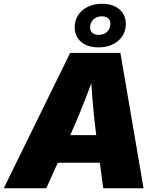

<svg xmlns="http://www.w3.org/2000/svg" viewBox="-45 -1012 856 1032"><path d="M-24.9 0 332 -727.5H602.1L726.6 0H509.8L472.7 -282.2Q460.4 -374 452.6 -471.9Q444.8 -569.8 439.5 -667.5H485.4Q448.2 -569.8 410.6 -471.9Q373 -374 331.1 -282.2L203.6 0ZM173.3 -137.2 197.8 -285.6H598.1L573.7 -137.2ZM484.4 -757.3Q439.9 -757.3 409.4 -774.2Q378.9 -791 365.5 -820.6Q352.1 -850.1 358.4 -887.2Q363.3 -917.5 382.6 -941.2Q401.9 -964.8 432.9 -978.3Q463.9 -991.7 503.4 -991.7Q548.3 -991.7 578.6 -974.6Q608.9 -957.5 622.3 -928Q635.7 -898.4 629.4 -861.8Q624.5 -831.5 605.2 -807.9Q585.9 -784.2 555.2 -770.8Q524.4 -757.3 484.4 -757.3ZM485.4 -824.7Q510.3 -824.7 527.1 -838.1Q543.9 -851.6 547.4 -874.5Q551.3 -897 539.3 -910.6Q527.3 -924.3 502.4 -924.3Q477.5 -924.3 460.7 -910.6Q443.8 -897 439.9 -874.5Q436.5 -851.6 448.5 -838.1Q460.4 -824.7 485.4 -824.7Z"/></svg>

Font: Inter 16pt Black
Style: Italic
Weight: 900
Italic angle: -9.3988°
Version: Version 4.001;git-66647c0bb